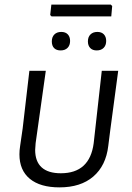

<svg xmlns="http://www.w3.org/2000/svg" viewBox="-20 -804 570 830"><path d="M457 -244 448 -173Q438 -88 383.5 -41Q329 6 237 6Q154 6 109 -31Q64 -68 64 -137Q64 -154 67 -173L78 -249L107 -498H178L134 -185Q132 -165 132 -156Q132 -106 160 -80.5Q188 -55 243 -55Q368 -55 385 -185L420 -498H491ZM465 -778 461 -733H203L197 -739L202 -784H459ZM283 -627Q283 -608 272 -597Q261 -586 242 -586Q224 -586 214 -596Q204 -606 204 -625Q204 -644 215 -655Q226 -666 245 -666Q263 -666 273 -655.5Q283 -645 283 -627ZM439 -627Q439 -608 428 -597Q417 -586 398 -586Q380 -586 370 -596.5Q360 -607 360 -625Q360 -644 371 -655Q382 -666 401 -666Q419 -666 429 -655.5Q439 -645 439 -627Z"/></svg>

Font: Alegreya Sans SC
Style: Italic
Weight: 400
Italic angle: -7°
Designer: Juan Pablo del Peral
Foundry: Huerta Tipografica
Version: Version 2.008; ttfautohint (v1.6)